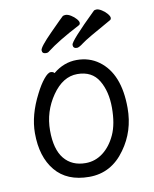

<svg xmlns="http://www.w3.org/2000/svg" viewBox="-80 -746 661 825"><g transform="rotate(-10 250.0 -333.5)"><path d="M400 -67Q340 18 243 18Q146 18 95.5 -43Q45 -104 45 -207Q45 -286 90 -373Q108 -409 126.5 -431.5Q145 -454 157 -454Q168 -454 173 -447Q220 -486 276 -486Q331 -486 372 -456Q456 -395 456 -245Q456 -144 400 -67ZM238 -43Q280 -43 314 -69Q348 -95 369 -141Q390 -187 390 -258Q390 -329 361 -377.5Q332 -426 268 -426Q205 -426 158 -358Q111 -290 111 -207Q111 -125 144.5 -84Q178 -43 238 -43ZM152 -538Q135 -538 135 -553Q135 -567 190.5 -623Q246 -679 250 -682Q254 -685 263 -685Q273 -685 286 -677Q299 -669 308 -658.5Q317 -648 317 -641Q317 -634 311 -631Q215 -581 166 -543Q161 -538 152 -538ZM287 -537Q270 -537 270 -553Q270 -569 385 -681Q389 -685 398 -685Q407 -685 420.5 -676.5Q434 -668 443 -657Q452 -646 452 -639Q452 -632 446 -629Q336 -568 316 -552.5Q296 -537 287 -537Z"/></g></svg>

Font: LXGW WenKai Mono TC
Style: Regular
Weight: 400
Designer: LXGW / Fontworks Inc.
Foundry: LXGW / Fontworks Inc.
Version: Version 1.330